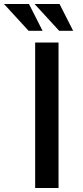

<svg xmlns="http://www.w3.org/2000/svg" viewBox="-76 -941 413 961"><path d="M100 -728H217V0H100ZM-56 -921H69L137 -787H67ZM97 -921H222L290 -787H220Z"/></svg>

Font: Synthetic SemiBold
Style: Regular
Weight: 600
Designer: Santiago Orozco
Foundry: Typemade
Version: Version 2.000; ttfautohint (v1.8.4.7-5d5b)